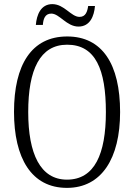

<svg xmlns="http://www.w3.org/2000/svg" viewBox="-20 -902 652 932"><path d="M361 -773C417 -773 437 -824 441 -873H408C404 -846 396 -820 366 -820C325 -820 292 -882 234 -882C178 -882 158 -830 154 -781H188C190 -809 198 -836 229 -836C269 -836 303 -773 361 -773ZM305 10C473 10 563 -133 563 -358C563 -591 476 -725 306 -725C133 -725 48 -587 48 -359C48 -135 132 10 305 10ZM305 -30C176 -30 117 -155 117 -358C117 -564 174 -685 306 -685C444 -685 494 -564 494 -358C494 -154 439 -30 305 -30Z"/></svg>

Font: Noto Serif Georgian Condensed Light
Style: Regular
Weight: 300
Width: 3
Designer: Monotype Design Team, Akaki Razmadze
Foundry: Google LLC
Version: Version 2.003